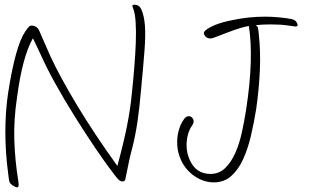

<svg xmlns="http://www.w3.org/2000/svg" viewBox="-20 -746 1365 818"><path d="M54 52Q46 52 35.4 45Q24.8 38 21.2 31Q18.5 24 17.6 15.5Q16.6 7 15.1 -4Q-9.2 -187 14.4 -349Q45.8 -551 87.7 -612Q99 -628 103.5 -632.5Q107.9 -637 112.9 -637Q136.9 -637 146.8 -616Q152.5 -604 164.7 -575Q176.9 -546 195.4 -505Q235.3 -419 308.3 -297.5Q381.4 -176 480 -39Q505.5 -132 520.9 -208.5Q536.2 -285 542.3 -354Q547.7 -404 552.1 -458.5Q556.6 -513 558.5 -563Q560.5 -613 557.8 -652.5Q555.2 -692 546.6 -712Q539.4 -726 552.4 -726Q572.4 -726 581.8 -707Q594.5 -678 597.5 -636.5Q600.6 -595 595.6 -530Q590.6 -465 581 -364Q573.9 -282 565.4 -225.5Q557 -169 543.4 -115Q537.3 -94 530.3 -61.5Q523.3 -29 514.5 15Q513.2 27 502.2 27Q494.2 27 488.1 22Q481.9 17 471.9 4Q429.2 -51 384.4 -117.5Q339.5 -184 295.9 -254Q252.2 -324 215.3 -390.5Q178.5 -457 153.6 -513L120.4 -583Q75.4 -505 52.6 -331Q38.3 -237 41 -149.5Q43.7 -62 58.2 27Q62 52 54 52ZM891.2 31Q848.2 31 809.7 5Q771.2 -21 751.2 -64Q737.1 -95 735.2 -127Q733.3 -159 740.7 -187.5Q748.1 -216 761.7 -235Q771 -251 784 -251Q797 -251 803 -238Q808.8 -226 798.3 -211Q778 -182 775.2 -140Q772.4 -98 789.7 -62Q815.8 -5 876.8 -5Q912.8 -5 938.3 -29Q963.8 -53 981.6 -92.5Q999.5 -132 1010.2 -181Q1020.9 -230 1028.6 -279Q1061.9 -494 1040.4 -635Q1028.6 -634 1005.2 -627Q981.8 -620 947.8 -607Q915.6 -595 899.6 -588.5Q883.6 -582 876.6 -582Q857.6 -582 849.7 -599Q845.6 -608 854.8 -616Q869.8 -629 898.6 -640.5Q927.5 -652 968.6 -660Q1038.1 -675 1109.1 -675Q1138.1 -675 1169.8 -672Q1201.5 -669 1220.5 -665Q1239.1 -662 1245.4 -648Q1252.8 -633 1238.8 -633Q1234.8 -633 1205.8 -637.5Q1176.8 -642 1131.8 -642Q1100.8 -642 1069.5 -639Q1075.4 -635 1078.8 -629Q1079.5 -626 1080.7 -616.5Q1081.8 -607 1082.7 -599Q1090.5 -526 1087.2 -447.5Q1083.8 -369 1071.7 -283Q1062.3 -224 1049.2 -168Q1036.1 -112 1015.5 -67Q994.9 -22 964.5 4.5Q934.2 31 891.2 31Z"/></svg>

Font: Oooh Baby
Style: Normal
Weight: 400
Designer: Robert E. Leuschke
Foundry: Robert E. Leuschke
Version: Version 1.011; ttfautohint (v1.8.3)